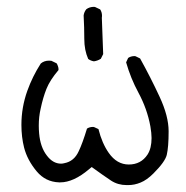

<svg xmlns="http://www.w3.org/2000/svg" viewBox="-20 -555 540 556"><path d="M275.4 -508.8Q275.4 -520 270 -527.8L255.4 -534.7Q253.9 -535.2 252.4 -535.2Q239.3 -535.2 230 -528.3Q223.6 -520.5 222.2 -510.3Q224.1 -475.1 224.1 -442.4Q224.1 -409.7 235.4 -384.3Q242.7 -378.9 252 -377.4Q262.7 -378.9 272 -384.8L278.8 -398.4L274.9 -503.4Q275.4 -506.8 275.4 -508.8ZM346.7 -19H347.2Q349.1 -19 351.1 -19Q369.6 -19 387.2 -26.4Q405.3 -33.7 424.3 -52.7Q458 -86.4 462.9 -106.4Q468.3 -129.4 468.3 -174.8Q468.3 -218.8 442.1 -274.9Q416 -331.1 385.7 -385.7L372.6 -392.1Q371.1 -392.6 370.1 -392.6Q358.9 -392.6 351.1 -387.2L345.2 -374.5Q358.4 -328.1 380.9 -286.6Q406.2 -239.7 415.5 -189Q418.9 -168.9 418.9 -155.3Q418.9 -125.5 407.2 -107.4Q388.2 -78.6 353 -78.6Q318.4 -78.6 294.9 -112.3Q275.4 -140.1 265.1 -181.2L252.4 -187Q251 -187.5 250 -187.5Q239.3 -187.5 231.9 -182.6Q218.8 -139.6 208 -117.2Q194.8 -87.9 166.5 -82.5Q161.6 -81.1 156.7 -81.1Q133.3 -81.1 115.7 -104.5Q96.7 -128.9 93.3 -168.9Q92.3 -180.2 92.3 -191.4Q92.3 -216.8 97.7 -240.2Q104.5 -272.5 114.5 -297.6Q124.5 -322.8 149.4 -352.1Q149.4 -352.5 149.4 -355.5Q149.4 -358.4 147.9 -363Q146.5 -367.7 144 -371.6L128.9 -378.9Q125.5 -379.4 122.1 -379.4Q107.9 -379.4 98.1 -371.1Q74.2 -334 59.1 -292Q42 -244.1 42 -193.4Q42 -158.2 49.8 -127.4Q59.1 -91.3 86.4 -58.6Q111.8 -28.3 150.9 -26.9Q152.8 -26.9 154.3 -26.9Q192.9 -26.9 237.8 -64.9L245.6 -71.3Q277.8 -47.9 301.3 -32.2Q321.3 -19 346.7 -19Z"/></svg>

Font: NaikaiFont
Style: ExtraLight
Weight: 200
Version: Version 1.89